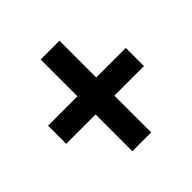

<svg xmlns="http://www.w3.org/2000/svg" viewBox="-143 -768 786 786"><g transform="rotate(-45 250.0 -375.5)"><path d="M195 -110H304V-323H475V-428H304V-641H195V-428H25V-323H195Z"/></g></svg>

Font: Noto Sans Mono CJK SC
Style: Bold
Weight: 700
Designer: Ryoko NISHIZUKA 西塚涼子 (kana, bopomofo & ideographs); Paul D. Hunt (Latin, Greek & Cyrillic); Sandoll Communications 산돌커뮤니
Foundry: Adobe
Version: Version 2.004;hotconv 1.0.118;makeotfexe 2.5.65603